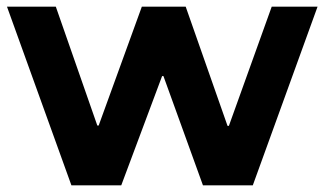

<svg xmlns="http://www.w3.org/2000/svg" viewBox="-20 -558 977 578"><path d="M936 -538 741 0H591L472 -329H468L345 0H195L1 -538H148L273 -180H277L407 -538H539L665 -179H669L798 -538Z"/></svg>

Font: CMG Sans
Style: Bold
Weight: 700
Designer: Julieta Ulanovsky
Foundry: Julieta Ulanovsky
Version: Version 7.200